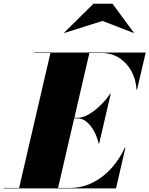

<svg xmlns="http://www.w3.org/2000/svg" viewBox="-70 -1040 824 1060"><path d="M496 -924.5 285.5 -858 284 -859.5 446 -1019.5H551L669 -859.5L667.5 -858ZM358 -386.5H339.5L250.5 -2.5H315Q383.5 -2.5 441.8 -31.8Q500 -61 545 -111.2Q590 -161.5 619.5 -225H622.5L570.5 0H-50V-2.5H35.5L208.5 -747.5H119V-750H734.5L686.5 -545H683.5Q681 -598.5 657 -644.5Q633 -690.5 590.2 -719Q547.5 -747.5 489 -747.5H423.5L340.5 -389.5H358Q386.5 -389.5 420 -408.8Q453.5 -428 484.8 -458.8Q516 -489.5 538.5 -523H541.5L477.5 -248H474.5Q467 -281.5 450.5 -313.2Q434 -345 410.2 -365.8Q386.5 -386.5 358 -386.5Z"/></svg>

Font: Bodoni* 72pt Fatface
Style: Italic
Weight: 900
Italic angle: -13°
Version: Version 2.3